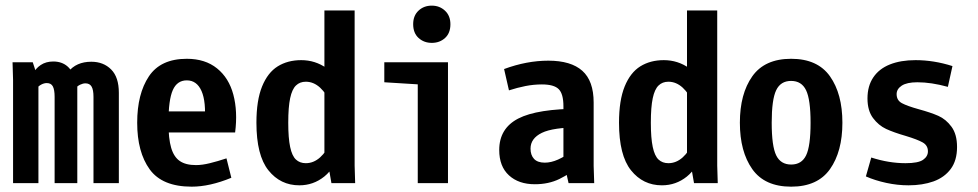

<svg xmlns="http://www.w3.org/2000/svg" viewBox="-20 -663 3540 695"><path d="M27.3 -374 25.4 -437.5H98.6L119.1 -375V0H27.3ZM149.4 -362.3Q139.6 -362.3 129.4 -356.9Q119.1 -351.6 112.3 -341.8L100.6 -396.5Q108.4 -415 127.4 -427.7Q146.5 -440.4 172.9 -440.4Q204.1 -440.4 224.6 -422.4Q245.1 -404.3 250 -373H259.8V0H177.7V-312.5Q177.7 -337.9 171.4 -350.1Q165 -362.3 149.4 -362.3ZM289.1 -361.3Q280.3 -361.3 270 -356.4Q259.8 -351.6 252 -341.8L226.6 -402.3Q241.2 -420.9 262.2 -430.2Q283.2 -439.5 310.5 -439.5Q354.5 -439.5 382.3 -411.6Q410.2 -383.8 410.2 -327.1V0H318.4V-312.5Q318.4 -337.9 311.5 -349.6Q304.7 -361.3 289.1 -361.3Z M656.2 -450.2Q722.7 -450.2 765.6 -415.5Q808.6 -380.9 824.7 -320.3Q840.8 -259.8 831.1 -183.6H537.1V-259.8H759.8L720.7 -218.8Q726.6 -294.9 709.5 -333.5Q692.4 -372.1 656.2 -372.1Q621.1 -372.1 605.5 -336.9Q589.8 -301.8 589.8 -218.8Q589.8 -161.1 599.6 -127.9Q609.4 -94.7 630.9 -80.1Q652.3 -65.4 689.5 -65.4Q711.9 -65.4 739.7 -72.3Q767.6 -79.1 799.8 -89.8L817.4 -19.5Q739.3 12.7 673.8 12.7Q567.4 12.7 522 -49.8Q476.6 -112.3 476.6 -218.8Q476.6 -323.2 519 -386.7Q561.5 -450.2 656.2 -450.2Z M1164.1 -89.8H1154.3V-625H1263.7V-63.5L1265.6 0H1179.7ZM1235.4 -309.6 1178.7 -285.2Q1162.1 -324.2 1138.7 -345.7Q1115.2 -367.2 1086.9 -367.2Q1065.4 -367.2 1051.3 -353.5Q1037.1 -339.8 1030.3 -307.6Q1023.4 -275.4 1023.4 -218.8Q1023.4 -163.1 1030.3 -130.9Q1037.1 -98.6 1051.3 -85.4Q1065.4 -72.3 1086.9 -72.3Q1115.2 -72.3 1138.7 -93.3Q1162.1 -114.3 1178.7 -152.3L1224.6 -133.8Q1193.4 -55.7 1153.8 -23.9Q1114.3 7.8 1063.5 7.8Q995.1 7.8 951.7 -46.4Q908.2 -100.6 908.2 -218.8Q908.2 -299.8 928.7 -350.1Q949.2 -400.4 985.4 -422.9Q1021.5 -445.3 1070.3 -445.3Q1121.1 -445.3 1162.6 -416Q1204.1 -386.7 1235.4 -309.6Z M1492.2 -357.7 1371.1 -365.2V-437.5H1601.6V0H1492.2ZM1542.8 -642.6Q1571.3 -642.6 1590.8 -624.3Q1610.4 -606 1610.4 -575.2Q1610.4 -543.2 1591 -525.5Q1571.6 -507.8 1543.1 -507.8Q1514.6 -507.8 1495.1 -525.6Q1475.6 -543.4 1475.6 -575.5Q1475.6 -606.4 1495 -624.5Q1514.3 -642.6 1542.8 -642.6Z M1941.4 -357.4Q1912.1 -357.4 1882.3 -351.6Q1852.5 -345.7 1822.3 -335.9L1804.7 -413.1Q1886.7 -443.4 1964.8 -443.4Q2046.9 -443.4 2087.9 -406.7Q2128.9 -370.1 2128.9 -292V-62.5L2130.9 0H2038.1L2019.5 -83V-278.3Q2019.5 -323.2 2002.4 -340.3Q1985.4 -357.4 1941.4 -357.4ZM1900.4 -125Q1900.4 -101.6 1913.1 -87.9Q1925.8 -74.2 1952.1 -74.2Q1974.6 -74.2 2000 -85.4Q2025.4 -96.7 2064.5 -124L2068.4 -127L2094.7 -73.2Q2093.8 -72.3 2091.8 -71.3Q2043.9 -34.2 2004.9 -15.1Q1965.8 3.9 1916 3.9Q1857.4 3.9 1822.3 -28.3Q1787.1 -60.5 1787.1 -120.1Q1787.1 -198.2 1856 -233.9Q1924.8 -269.5 2081.1 -269.5V-202.1Q1982.4 -202.1 1941.4 -182.1Q1900.4 -162.1 1900.4 -125Z M2476.6 -89.8H2466.8V-625H2576.2V-63.5L2578.1 0H2492.2ZM2547.9 -309.6 2491.2 -285.2Q2474.6 -324.2 2451.2 -345.7Q2427.7 -367.2 2399.4 -367.2Q2377.9 -367.2 2363.8 -353.5Q2349.6 -339.8 2342.8 -307.6Q2335.9 -275.4 2335.9 -218.8Q2335.9 -163.1 2342.8 -130.9Q2349.6 -98.6 2363.8 -85.4Q2377.9 -72.3 2399.4 -72.3Q2427.7 -72.3 2451.2 -93.3Q2474.6 -114.3 2491.2 -152.3L2537.1 -133.8Q2505.9 -55.7 2466.3 -23.9Q2426.8 7.8 2376 7.8Q2307.6 7.8 2264.2 -46.4Q2220.7 -100.6 2220.7 -218.8Q2220.7 -299.8 2241.2 -350.1Q2261.7 -400.4 2297.9 -422.9Q2334 -445.3 2382.8 -445.3Q2433.6 -445.3 2475.1 -416Q2516.6 -386.7 2547.9 -309.6Z M2658.2 -218.8Q2658.2 -323.2 2703.1 -386.7Q2748 -450.2 2843.8 -450.2Q2939.5 -450.2 2984.4 -386.7Q3029.3 -323.2 3029.3 -218.8Q3029.3 -114.3 2984.4 -50.8Q2939.5 12.7 2843.8 12.7Q2748 12.7 2703.1 -50.8Q2658.2 -114.3 2658.2 -218.8ZM2914.1 -218.7Q2914.1 -302.7 2897.8 -336.4Q2881.6 -370.1 2843.6 -370.1Q2805.7 -370.1 2789.6 -336.4Q2773.4 -302.7 2773.4 -218.7Q2773.4 -133.8 2789.7 -100.6Q2805.9 -67.4 2843.9 -67.4Q2881.8 -67.4 2897.9 -100.6Q2914.1 -133.8 2914.1 -218.7Z M3114.3 -24.4 3133.8 -92.8Q3197.3 -72.3 3257.8 -72.3Q3303.7 -72.3 3321.3 -84.5Q3338.9 -96.7 3338.9 -115.2Q3338.9 -136.7 3319.8 -147.5Q3300.8 -158.2 3258.8 -170.9Q3214.8 -183.6 3187.5 -196.3Q3160.2 -209 3140.1 -235.8Q3120.1 -262.7 3120.1 -306.6Q3120.1 -351.6 3141.1 -382.8Q3162.1 -414.1 3201.2 -429.7Q3240.2 -445.3 3293.9 -445.3Q3360.4 -445.3 3427.7 -423.8L3411.1 -348.6Q3350.6 -365.2 3300.8 -365.2Q3262.7 -365.2 3244.1 -353Q3225.6 -340.8 3225.6 -322.3Q3225.6 -299.8 3244.6 -289.6Q3263.7 -279.3 3305.7 -267.6Q3348.6 -255.9 3376.5 -243.7Q3404.3 -231.4 3424.3 -204.1Q3444.3 -176.8 3444.3 -130.9Q3444.3 -82 3421.4 -51.3Q3398.4 -20.5 3358.9 -6.3Q3319.3 7.8 3268.6 7.8Q3228.5 7.8 3188 -1Q3147.5 -9.8 3114.3 -24.4Z"/></svg>

Font: Sudo Var
Style: Regular
Weight: 400
Monospace: yes
Designer: Jens Kutilek
Foundry: Jens Kutilek
Version: Version 0.065;FEAKit 1.0